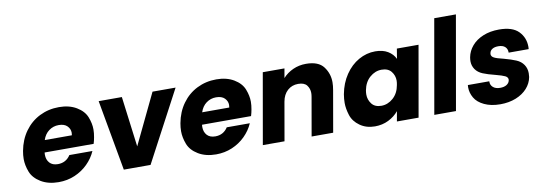

<svg xmlns="http://www.w3.org/2000/svg" viewBox="-57 -1112 4199 1492"><g transform="rotate(-10 2042.5 -366.0)"><path d="M639 -288Q635 -264 627 -238H240Q239 -229 239 -221Q239 -181 261.5 -156Q284 -131 327 -131Q391 -131 426 -185H608Q584 -130 539.5 -86Q495 -42 436 -17Q377 8 309 8Q227 8 169 -27Q111 -62 91 -114.5Q71 -167 71 -216Q71 -246 77 -279Q93 -366 140 -431Q187 -496 257 -531Q327 -566 410 -566Q491 -566 548 -532Q605 -498 625 -447Q645 -396 645 -349Q645 -320 639 -288ZM472 -333Q474 -344 474 -353Q474 -383 451.5 -406Q429 -429 384 -429Q341 -429 307 -404Q273 -379 258 -333Z M957 -160 1148 -558H1330L1034 0H823L723 -558H906Z M1881 -288Q1877 -264 1869 -238H1482Q1481 -229 1481 -221Q1481 -181 1503.5 -156Q1526 -131 1569 -131Q1633 -131 1668 -185H1850Q1826 -130 1781.5 -86Q1737 -42 1678 -17Q1619 8 1551 8Q1469 8 1411 -27Q1353 -62 1333 -114.5Q1313 -167 1313 -216Q1313 -246 1319 -279Q1335 -366 1382 -431Q1429 -496 1499 -531Q1569 -566 1652 -566Q1733 -566 1790 -532Q1847 -498 1867 -447Q1887 -396 1887 -349Q1887 -320 1881 -288ZM1714 -333Q1716 -344 1716 -353Q1716 -383 1693.5 -406Q1671 -429 1626 -429Q1583 -429 1549 -404Q1515 -379 1500 -333Z M2359 -564Q2457 -564 2497.5 -510Q2538 -456 2538 -388Q2538 -359 2532 -326L2475 0H2305L2358 -303Q2361 -320 2361 -334Q2361 -368 2341 -394.5Q2321 -421 2272 -421Q2223 -421 2188.5 -390Q2154 -359 2144 -303L2091 0H1920L2018 -558H2189L2176 -484Q2209 -521 2256.5 -542.5Q2304 -564 2359 -564Z M2609 -280Q2625 -366 2669 -431Q2713 -496 2775 -531Q2837 -566 2906 -566Q2965 -566 3005 -542Q3045 -518 3063 -479L3076 -558H3247L3149 0H2978L2992 -79Q2960 -40 2911.5 -16Q2863 8 2804 8Q2736 8 2686 -27.5Q2636 -63 2619.5 -115Q2603 -167 2603 -212Q2603 -244 2609 -280ZM3027 -279Q3031 -298 3031 -314Q3031 -354 3006 -385.5Q2981 -417 2930 -417Q2879 -417 2837 -380.5Q2795 -344 2783 -280Q2780 -262 2780 -247Q2780 -206 2805 -173.5Q2830 -141 2881 -141Q2932 -141 2974 -178Q3016 -215 3027 -279Z M3574 -740 3444 0H3273L3403 -740Z M3794 8Q3721 8 3668 -17Q3615 -42 3592 -82Q3569 -122 3569 -165Q3569 -174 3570 -183H3739Q3739 -180 3739 -178Q3739 -152 3759 -135Q3779 -118 3814 -118Q3846 -118 3865.5 -130.5Q3885 -143 3889 -163Q3890 -167 3890 -170Q3890 -189 3868.5 -199.5Q3847 -210 3793 -224Q3736 -238 3698.5 -253.5Q3661 -269 3641.5 -297.5Q3622 -326 3622 -361Q3622 -376 3625 -393Q3634 -441 3667.5 -480.5Q3701 -520 3756.5 -543Q3812 -566 3883 -566Q3988 -566 4036.5 -516.5Q4085 -467 4085 -394Q4085 -385 4084 -376H3926Q3926 -377 3926 -379Q3926 -406 3908 -422.5Q3890 -439 3855 -439Q3825 -439 3807 -427.5Q3789 -416 3786 -396Q3785 -392 3785 -389Q3785 -370 3806.5 -359Q3828 -348 3880 -336Q3939 -320 3975.5 -304.5Q4012 -289 4032 -259.5Q4052 -230 4052 -192Q4052 -178 4050 -162Q4041 -113 4006.5 -74.5Q3972 -36 3917 -14Q3862 8 3794 8Z"/></g></svg>

Font: Fz Poppins
Style: Bold Italic
Weight: 700
Italic angle: -10°
Designer: Ninad Kale (Devanagari), Jonny Pinhorn (Latin)
Foundry: Indian Type Foundry
Version: Vit hóa bi Vntype.Com & FontZin.Com